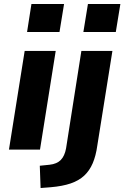

<svg xmlns="http://www.w3.org/2000/svg" viewBox="-20 -752 625 965"><path d="M116 -591 138 -732H302L279 -591ZM25 0 104 -496H260L181 0ZM399 -591 422 -732H585L562 -591ZM184 193 180 81 229 76Q266 72 285.5 52Q305 32 312 -6L389 -496H545L469 -20Q462 31 446 68.5Q430 106 403 131Q376 156 335 170Q294 184 235 189Z"/></svg>

Font: Nunito Sans 10pt ExtraBold
Style: Italic
Weight: 800
Italic angle: -9°
Designer: Vernon Adams
Foundry: Vernon Adams
Version: Version 3.101;gftools[0.9.27]